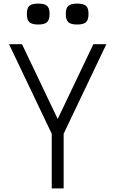

<svg xmlns="http://www.w3.org/2000/svg" viewBox="-20 -1045 640 1065"><path d="M267 0V-303L30 -800H102L300 -385L498 -800H570L333 -303V0ZM408 -909Q373 -909 359 -922Q345 -935 345 -968Q345 -1000 359 -1012.5Q373 -1025 408 -1025Q443 -1025 457 -1012.5Q471 -1000 471 -968Q471 -935 457 -922Q443 -909 408 -909ZM192 -909Q157 -909 143 -922Q129 -935 129 -968Q129 -1000 143 -1012.5Q157 -1025 192 -1025Q227 -1025 241 -1012.5Q255 -1000 255 -968Q255 -935 241 -922Q227 -909 192 -909Z"/></svg>

Font: Victor Mono Light
Style: Regular
Weight: 300
Monospace: yes
Designer: Rune Bjørnerås
Version: Version 1.561;gftools[0.9.30]